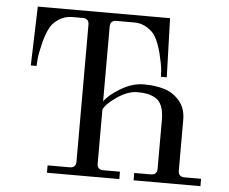

<svg xmlns="http://www.w3.org/2000/svg" viewBox="-51 -771 992 830"><g transform="rotate(5 445.0 -356.0)"><path d="M182 0V-32H278Q305 -32 305 -59V-653Q305 -680 278 -680H232Q201 -680 176 -664Q151 -648 140 -629Q123 -600 112 -555Q101 -510 99 -487Q97 -464 97 -456H72L80 -712H654L662 -456H637Q637 -464 635 -487Q633 -510 622 -555Q611 -600 594 -629Q583 -648 558 -664Q533 -680 502 -680H424Q397 -680 397 -653V-328Q414 -355 465 -386Q516 -417 566 -417Q616 -417 654.5 -405.5Q693 -394 721 -362Q749 -330 749 -279V-59Q749 -32 776 -32H848V0H558V-32H630Q657 -32 657 -59V-270Q657 -307 647.5 -330.5Q638 -354 620 -364Q602 -374 584.5 -377.5Q567 -381 541 -381Q500 -381 453.5 -349Q407 -317 397 -293V-59Q397 -32 424 -32H496V0Z"/></g></svg>

Font: Old Standard TT
Style: Regular
Weight: 400
Designer: Alexey Kryukov <alexios@thessalonica.org.ru>
Version: Version 1.0